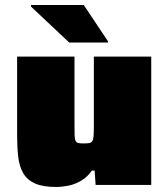

<svg xmlns="http://www.w3.org/2000/svg" viewBox="-20 -735 668 763"><path d="M203 8Q150 8 119 -6Q88 -20 72.5 -46.5Q57 -73 52.5 -111Q48 -149 48 -197V-510H276V-242Q276 -214 276.5 -198Q277 -182 280.5 -175Q284 -168 291.5 -166.5Q299 -165 313 -165Q327 -165 335 -166.5Q343 -168 347 -174.5Q351 -181 352 -196Q353 -211 353 -238V-510H581V0H360L356 -57H345Q327 -31 302 -16.5Q277 -2 251 3Q225 8 203 8ZM255 -566 103 -709V-715H313L409 -571V-566Z"/></svg>

Font: Saira SemiExpanded Black
Style: Regular
Weight: 900
Width: 6
Designer: Hector Gatti with collaboration of the Omnibus-Type team
Foundry: Omnibus-Type
Version: Version 1.101